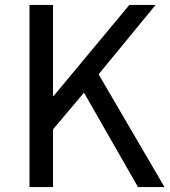

<svg xmlns="http://www.w3.org/2000/svg" viewBox="-20 -754 686 775"><path d="M194 -734H99V1H194V-232L319 -380L537 1H644L378 -454L608 -734H502L196 -366H194Z"/></svg>

Font: Bithumb Trading Sans
Style: Regular
Weight: 400
Designer: HamHyungwon
Foundry: Bithumb
Version: Version 1.300;FEAKit 1.0